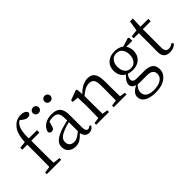

<svg xmlns="http://www.w3.org/2000/svg" viewBox="-42 -1574 2594 2594"><g transform="rotate(-45 1254.5 -277.5)"><path d="M38 0V-32L131 -45Q133 -167 133 -228V-468H37V-505L134 -517Q139 -605 157 -660Q174 -715 210 -752Q268 -817 355 -817Q393 -817 418 -804Q446 -790 454 -764Q452 -745 437.5 -733.5Q423 -722 398 -722Q363 -722 323 -753L294 -776Q265 -761 247 -732Q203 -667 207 -514H364V-468H209V-228Q209 -167 211 -45L313 -32V0Z M581 14Q518 14 479 -20Q437 -56 437 -118Q437 -171 474 -207Q514 -248 612 -283Q690 -307 745 -319V-351Q745 -431 719 -461Q695 -488 636 -488Q598 -488 566 -477L544 -403Q532 -359 495 -359Q454 -359 451 -397Q467 -458 521.5 -493Q576 -528 656 -528Q741 -528 780 -487Q821 -444 821 -348V-111Q821 -35 864 -35Q887 -35 909 -59L926 -38Q893 12 839 12Q801 12 777.5 -11.5Q754 -35 747 -77Q698 -27 666 -8Q627 14 581 14ZM610 -45Q640 -45 669 -60Q695 -74 745 -114V-287Q676 -268 633 -251Q566 -226 539 -193Q518 -167 518 -132Q518 -89 544 -66Q568 -45 610 -45ZM544 -770Q567 -770 583.5 -754.5Q600 -739 600 -715.5Q600 -692 583.5 -676.5Q567 -661 543.5 -661Q520 -661 503.5 -676.5Q487 -692 487 -715.5Q487 -739 503.5 -754.5Q520 -770 544 -770ZM765 -770Q789 -770 805.5 -754.5Q822 -739 822 -715.5Q822 -692 805.5 -676.5Q789 -661 765.5 -661Q742 -661 725.5 -676.5Q709 -692 709 -715.5Q709 -739 725.5 -754.5Q742 -770 765 -770Z M982 0V-32L1066 -44Q1069 -128 1069 -228V-283Q1069 -342 1065 -425Q1065 -432 1065 -435L976 -442V-474L1120 -527L1134 -517L1142 -425Q1186 -473 1239 -500.5Q1292 -528 1342 -528Q1412 -528 1445 -483Q1479 -436 1479 -332V-228Q1479 -128 1482 -45L1561 -32V0H1316V-32L1401 -44Q1403 -154 1403 -228V-328Q1403 -404 1380 -436Q1358 -466 1309 -466Q1232 -466 1145 -386V-228Q1145 -155 1147 -45L1226 -32V0Z M1862 262Q1751 262 1693 224Q1638 189 1638 126Q1638 53 1743 3Q1673 -16 1673 -77Q1673 -130 1746 -196Q1663 -243 1663 -350Q1663 -433 1718 -481Q1771 -528 1856 -528Q1935 -528 1987 -488L2111 -527L2128 -516V-457L2014 -458Q2046 -415 2046 -350Q2046 -266 1992 -218Q1940 -171 1855 -171Q1810 -171 1771 -185Q1737 -142 1737 -108Q1737 -55 1810 -55H1957Q2122 -55 2122 78Q2122 153 2057 205Q1985 262 1862 262ZM1863 221Q1953 221 2005 186Q2054 153 2054 101Q2054 13 1944 13H1816Q1787 13 1763 10Q1713 59 1713 113Q1713 167 1754 195Q1793 221 1863 221ZM1853 -207Q1908 -207 1940 -247Q1972 -287 1972 -352Q1972 -415 1941 -453.5Q1910 -492 1856 -492Q1802 -492 1769.5 -452.5Q1737 -413 1737 -349Q1737 -285 1768 -246Q1799 -207 1853 -207Z M2381 14Q2263 14 2263 -112Q2263 -123 2263 -146Q2264 -177 2264 -199V-468H2166V-505L2268 -517L2292 -665H2347L2341 -514H2491V-468H2340V-116Q2340 -32 2405 -32Q2440 -32 2481 -61L2501 -36Q2457 14 2381 14Z"/></g></svg>

Font: Cactus Classical Serif
Style: Regular
Weight: 400
Designer: Henry Chan (via Glyphwiki)、田海東、宇文滿月
Foundry: Moonlit Owen
Version: Version 1.000